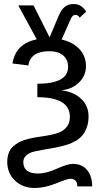

<svg xmlns="http://www.w3.org/2000/svg" viewBox="-20 -728 498 956"><path d="M16 78Q16 41 33 15Q52 -10 85 -24.5Q118 -39 183 -48Q247 -57 274 -68Q328 -91 328 -146Q328 -244 166 -244V-311Q319 -311 319 -395Q319 -431 294.5 -452Q270 -473 225 -473Q132 -473 121 -402L42 -412Q58 -511 163 -532L71 -701H147L227 -542L271 -647Q285 -680 302.5 -694Q320 -708 347 -708Q386 -708 409 -670L377 -640Q369 -654 355 -654Q341 -654 332 -633L287 -531Q342 -519 375 -484Q408 -449 408 -399Q408 -351 373 -317Q338 -283 287 -279V-278Q347 -271 384 -236Q421 -201 421 -148Q421 -103 401 -69Q381 -36 339 -17Q300 1 209 15Q152 25 135 31Q96 48 96 79Q96 136 170 136Q210 136 263 112Q316 88 343 88Q388 88 413.5 118.5Q439 149 439 200H365Q365 162 329 162Q316 162 259.5 185Q203 208 153 208Q93 208 54.5 171Q16 134 16 78Z"/></svg>

Font: Libra Sans
Style: Regular
Weight: 400
Foundry: Context Ltd
Version: Version 1.002